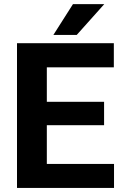

<svg xmlns="http://www.w3.org/2000/svg" viewBox="-20 -923 602 943"><path d="M491.2 -308.1H210V-117.7H540V0H63.5V-710.9H539.1V-592.3H210V-422.9H491.2ZM338.4 -902.8H492.2L356.9 -751.5H242.2Z"/></svg>

Font: RobotoDraft
Style: Bold
Weight: 700
Version: Version 2.001150; 2014